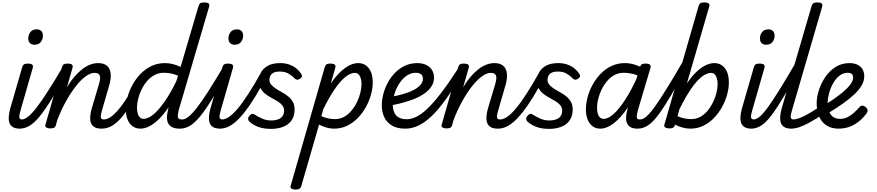

<svg xmlns="http://www.w3.org/2000/svg" viewBox="-20 -1035 7173 1570"><path d="M144 17Q103 17 82 2Q61 -13 55 -37Q49 -61 52.5 -89.5Q56 -118 63 -145L161 -484Q167 -503 176.5 -509Q186 -515 205 -515Q235 -515 244 -506Q253 -497 247 -477L152 -147Q136 -95 138 -76.5Q140 -58 163 -58Q177 -58 184 -46.5Q191 -35 189 -20.5Q187 -6 176 5.5Q165 17 144 17ZM260 -669Q239 -669 225 -682.5Q211 -696 211 -721Q211 -749 228 -772Q245 -795 281 -795Q303 -795 317 -782Q331 -769 331 -743Q331 -715 314 -692Q297 -669 260 -669Z M139 17Q125 17 118.5 5.5Q112 -6 113.5 -20.5Q115 -35 126 -46.5Q137 -58 158 -58Q181 -58 210.5 -81.5Q240 -105 279.5 -156Q319 -207 372.5 -290.5Q426 -374 497 -494Q505 -508 519.5 -506.5Q534 -505 543.5 -494.5Q553 -484 545 -471Q466 -328 408 -233.5Q350 -139 305 -84Q260 -29 220.5 -6Q181 17 139 17Z M811 17Q769 17 748 1.5Q727 -14 721 -38Q715 -62 718.5 -90.5Q722 -119 729 -145L789 -346Q797 -372 798.5 -393Q800 -414 790 -426.5Q780 -439 753 -439Q720 -439 680.5 -410.5Q641 -382 600.5 -330.5Q560 -279 520.5 -208.5Q481 -138 448 -52L437 -11Q434 2 423.5 8.5Q413 15 390 15Q373 15 359.5 8Q346 1 352 -17L486 -484Q492 -503 501.5 -509Q511 -515 530 -515Q560 -515 569 -506Q578 -497 572 -477L527 -321Q556 -370 587.5 -406.5Q619 -443 651.5 -468.5Q684 -494 717 -506.5Q750 -519 783 -519Q829 -519 854.5 -497.5Q880 -476 885 -433.5Q890 -391 870 -326L818 -147Q802 -96 804 -77Q806 -58 829 -58Q843 -58 850 -46.5Q857 -35 855.5 -20.5Q854 -6 843 5.5Q832 17 811 17Z M810 17Q796 17 789.5 5.5Q783 -6 784.5 -20.5Q786 -35 797 -46.5Q808 -58 829 -58Q854 -58 882 -76.5Q910 -95 939.5 -128Q969 -161 1000 -207Q1031 -253 1063 -309Q1070 -322 1084 -320.5Q1098 -319 1107 -309Q1116 -299 1109 -286Q1069 -210 1032 -153Q995 -96 959.5 -58.5Q924 -21 887.5 -2Q851 17 810 17Z M1128 17Q1092 17 1065 -2Q1038 -21 1023.5 -56.5Q1009 -92 1009 -140Q1009 -187 1022.5 -239Q1036 -291 1063 -340.5Q1090 -390 1129 -430.5Q1168 -471 1218 -495Q1268 -519 1330 -519Q1360 -519 1393 -511Q1426 -503 1457 -488L1603 -984Q1609 -1003 1618.5 -1009Q1628 -1015 1648 -1015Q1678 -1015 1686.5 -1006Q1695 -997 1689 -977L1445 -147Q1431 -96 1434.5 -77Q1438 -58 1469 -58Q1478 -58 1482.5 -46.5Q1487 -35 1485.5 -20.5Q1484 -6 1476 5.5Q1468 17 1452 17Q1405 17 1381.5 1.5Q1358 -14 1350.5 -38Q1343 -62 1346 -90.5Q1349 -119 1356 -145L1358 -157Q1318 -98 1278 -59.5Q1238 -21 1200.5 -2Q1163 17 1128 17ZM1154 -63Q1190 -63 1233 -98Q1276 -133 1325 -202.5Q1374 -272 1422 -372L1436 -416Q1401 -431 1372 -435.5Q1343 -440 1319 -440Q1278 -440 1243.5 -421.5Q1209 -403 1182.5 -372Q1156 -341 1137.5 -303Q1119 -265 1109.5 -226.5Q1100 -188 1100 -155Q1100 -128 1106 -107Q1112 -86 1124.5 -74.5Q1137 -63 1154 -63Z M1451 17Q1437 17 1430.5 5.5Q1424 -6 1425.5 -20.5Q1427 -35 1438 -46.5Q1449 -58 1470 -58Q1493 -58 1522.5 -81.5Q1552 -105 1591.5 -156Q1631 -207 1684.5 -290.5Q1738 -374 1809 -494Q1817 -508 1831.5 -506.5Q1846 -505 1855.5 -494.5Q1865 -484 1857 -471Q1778 -328 1720 -233.5Q1662 -139 1617 -84Q1572 -29 1532.5 -6Q1493 17 1451 17Z M1781 17Q1740 17 1719 2Q1698 -13 1692 -37Q1686 -61 1689.5 -89.5Q1693 -118 1700 -145L1798 -484Q1804 -503 1813.5 -509Q1823 -515 1842 -515Q1872 -515 1881 -506Q1890 -497 1884 -477L1789 -147Q1773 -95 1775 -76.5Q1777 -58 1800 -58Q1814 -58 1821 -46.5Q1828 -35 1826 -20.5Q1824 -6 1813 5.5Q1802 17 1781 17ZM1897 -669Q1876 -669 1862 -682.5Q1848 -696 1848 -721Q1848 -749 1865 -772Q1882 -795 1918 -795Q1940 -795 1954 -782Q1968 -769 1968 -743Q1968 -715 1951 -692Q1934 -669 1897 -669Z M1776 17Q1762 17 1756.5 5.5Q1751 -6 1753 -20.5Q1755 -35 1765.5 -46.5Q1776 -58 1795 -58Q1821 -58 1852.5 -79Q1884 -100 1923 -146Q1962 -192 2009.5 -265.5Q2057 -339 2116 -444Q2124 -459 2137.5 -455Q2151 -451 2160 -438Q2169 -425 2160 -410Q2107 -309 2062 -236.5Q2017 -164 1978 -115Q1939 -66 1904.5 -37Q1870 -8 1839 4.5Q1808 17 1776 17Z M2195 19Q2152 19 2119.5 11Q2087 3 2063 -10Q2039 -23 2021 -39Q2011 -47 2009 -60Q2007 -73 2017 -85Q2028 -99 2038 -103Q2048 -107 2061 -99Q2093 -78 2126.5 -64Q2160 -50 2195 -50Q2231 -50 2254.5 -59Q2278 -68 2290.5 -86Q2303 -104 2303 -130Q2303 -156 2288 -174Q2273 -192 2250 -206.5Q2227 -221 2200 -235Q2173 -249 2150 -267Q2127 -285 2112 -311Q2097 -337 2097 -374Q2097 -411 2115 -444Q2133 -477 2171.5 -498Q2210 -519 2271 -519Q2315 -519 2349 -506Q2383 -493 2406 -473Q2429 -453 2441 -434Q2448 -423 2449.5 -414Q2451 -405 2434 -392Q2421 -383 2411 -383Q2401 -383 2391 -392Q2367 -417 2338.5 -433.5Q2310 -450 2268 -450Q2222 -450 2202.5 -431Q2183 -412 2183 -383Q2183 -360 2198 -342.5Q2213 -325 2236 -310Q2259 -295 2286 -280.5Q2313 -266 2336 -247.5Q2359 -229 2374 -203Q2389 -177 2389 -140Q2389 -85 2363.5 -49.5Q2338 -14 2294 2.5Q2250 19 2195 19Z M2395 515Q2379 515 2365 508Q2351 501 2357 483L2635 -484Q2641 -503 2650.5 -509Q2660 -515 2679 -515Q2709 -515 2718 -506Q2727 -497 2721 -477L2685 -353Q2724 -409 2762 -445.5Q2800 -482 2837 -500.5Q2874 -519 2909 -519Q2963 -519 2995.5 -477Q3028 -435 3028 -361Q3028 -314 3014 -262.5Q3000 -211 2973 -161.5Q2946 -112 2907 -71.5Q2868 -31 2819 -7Q2770 17 2711 17Q2680 17 2649 8Q2618 -1 2589 -16L2443 489Q2439 502 2428.5 508.5Q2418 515 2395 515ZM2608 -85Q2639 -71 2667 -66Q2695 -61 2719 -61Q2760 -61 2793.5 -79.5Q2827 -98 2853.5 -129.5Q2880 -161 2898.5 -199Q2917 -237 2926.5 -275.5Q2936 -314 2936 -346Q2936 -374 2930 -394.5Q2924 -415 2912 -427Q2900 -439 2881 -439Q2846 -439 2804 -405.5Q2762 -372 2716.5 -305.5Q2671 -239 2623 -141Z M3294 17Q3228 17 3185.5 -8Q3143 -33 3122.5 -76Q3102 -119 3102 -172Q3102 -231 3122 -292Q3142 -353 3180 -404.5Q3218 -456 3271.5 -487.5Q3325 -519 3392 -519Q3435 -519 3465.5 -504Q3496 -489 3512.5 -462.5Q3529 -436 3529 -399Q3529 -358 3505.5 -324.5Q3482 -291 3442.5 -265Q3403 -239 3353 -220.5Q3303 -202 3250.5 -189Q3198 -176 3148 -168L3155 -239Q3186 -244 3224 -252.5Q3262 -261 3299.5 -273Q3337 -285 3368 -302Q3399 -319 3418.5 -341Q3438 -363 3438 -392Q3438 -417 3422 -428.5Q3406 -440 3381 -440Q3340 -440 3305.5 -416Q3271 -392 3245.5 -353Q3220 -314 3206 -268Q3192 -222 3192 -179Q3192 -144 3203.5 -116.5Q3215 -89 3240.5 -74.5Q3266 -60 3306 -60Q3320 -60 3325.5 -48.5Q3331 -37 3329 -21.5Q3327 -6 3318 5.5Q3309 17 3294 17Z M3294 17Q3285 17 3281.5 5.5Q3278 -6 3279 -21.5Q3280 -37 3287 -48.5Q3294 -60 3305 -60Q3343 -60 3384.5 -80Q3426 -100 3475 -146.5Q3524 -193 3584.5 -271.5Q3645 -350 3721 -467Q3726 -475 3739 -470.5Q3752 -466 3761.5 -456.5Q3771 -447 3766 -438Q3690 -313 3627.5 -225.5Q3565 -138 3509 -85Q3453 -32 3400.5 -7.5Q3348 17 3294 17Z M4051 17Q4009 17 3988 1.5Q3967 -14 3961 -38Q3955 -62 3958.5 -90.5Q3962 -119 3969 -145L4029 -346Q4037 -372 4038.5 -393Q4040 -414 4030 -426.5Q4020 -439 3993 -439Q3960 -439 3920.5 -410.5Q3881 -382 3840.5 -330.5Q3800 -279 3760.5 -208.5Q3721 -138 3688 -52L3677 -11Q3674 2 3663.5 8.5Q3653 15 3630 15Q3613 15 3599.5 8Q3586 1 3592 -17L3726 -484Q3732 -503 3741.5 -509Q3751 -515 3770 -515Q3800 -515 3809 -506Q3818 -497 3812 -477L3767 -321Q3796 -370 3827.5 -406.5Q3859 -443 3891.5 -468.5Q3924 -494 3957 -506.5Q3990 -519 4023 -519Q4069 -519 4094.5 -497.5Q4120 -476 4125 -433.5Q4130 -391 4110 -326L4058 -147Q4042 -96 4044 -77Q4046 -58 4069 -58Q4083 -58 4090 -46.5Q4097 -35 4095.5 -20.5Q4094 -6 4083 5.5Q4072 17 4051 17Z M4050 17Q4036 17 4030.5 5.5Q4025 -6 4027 -20.5Q4029 -35 4039.5 -46.5Q4050 -58 4069 -58Q4095 -58 4126.5 -79Q4158 -100 4197 -146Q4236 -192 4283.5 -265.5Q4331 -339 4390 -444Q4398 -459 4411.5 -455Q4425 -451 4434 -438Q4443 -425 4434 -410Q4381 -309 4336 -236.5Q4291 -164 4252 -115Q4213 -66 4178.5 -37Q4144 -8 4113 4.5Q4082 17 4050 17Z M4469 19Q4426 19 4393.5 11Q4361 3 4337 -10Q4313 -23 4295 -39Q4285 -47 4283 -60Q4281 -73 4291 -85Q4302 -99 4312 -103Q4322 -107 4335 -99Q4367 -78 4400.5 -64Q4434 -50 4469 -50Q4505 -50 4528.5 -59Q4552 -68 4564.5 -86Q4577 -104 4577 -130Q4577 -156 4562 -174Q4547 -192 4524 -206.5Q4501 -221 4474 -235Q4447 -249 4424 -267Q4401 -285 4386 -311Q4371 -337 4371 -374Q4371 -411 4389 -444Q4407 -477 4445.5 -498Q4484 -519 4545 -519Q4589 -519 4623 -506Q4657 -493 4680 -473Q4703 -453 4715 -434Q4722 -423 4723.5 -414Q4725 -405 4708 -392Q4695 -383 4685 -383Q4675 -383 4665 -392Q4641 -417 4612.5 -433.5Q4584 -450 4542 -450Q4496 -450 4476.5 -431Q4457 -412 4457 -383Q4457 -360 4472 -342.5Q4487 -325 4510 -310Q4533 -295 4560 -280.5Q4587 -266 4610 -247.5Q4633 -229 4648 -203Q4663 -177 4663 -140Q4663 -85 4637.5 -49.5Q4612 -14 4568 2.5Q4524 19 4469 19Z M4889 17Q4853 17 4826.5 -2Q4800 -21 4785.5 -56.5Q4771 -92 4771 -140Q4771 -187 4784.5 -239Q4798 -291 4825 -340.5Q4852 -390 4890.5 -430.5Q4929 -471 4979.5 -495Q5030 -519 5091 -519Q5130 -519 5173 -505.5Q5216 -492 5252 -468L5236 -398Q5188 -424 5150 -432Q5112 -440 5080 -440Q5039 -440 5004.5 -421.5Q4970 -403 4944 -372Q4918 -341 4899.5 -303Q4881 -265 4871.5 -226.5Q4862 -188 4862 -155Q4862 -127 4868 -106Q4874 -85 4886.5 -74Q4899 -63 4916 -63Q4954 -63 4999.5 -104.5Q5045 -146 5096 -225.5Q5147 -305 5197 -418L5233 -376Q5175 -244 5115 -157Q5055 -70 4998 -26.5Q4941 17 4889 17ZM5194 17Q5152 17 5131 1.5Q5110 -14 5103.5 -38Q5097 -62 5100.5 -90.5Q5104 -119 5112 -145L5212 -484Q5218 -503 5227.5 -509Q5237 -515 5256 -515Q5286 -515 5295 -506Q5304 -497 5298 -477L5200 -147Q5185 -96 5187 -77Q5189 -58 5212 -58Q5226 -58 5233 -46.5Q5240 -35 5238.5 -20.5Q5237 -6 5226 5.5Q5215 17 5194 17Z M5194 17Q5180 17 5173.5 5.5Q5167 -6 5168.5 -20.5Q5170 -35 5181 -46.5Q5192 -58 5213 -58Q5238 -58 5267.5 -84Q5297 -110 5337 -166Q5377 -222 5433 -312.5Q5489 -403 5565 -534Q5573 -547 5587 -545.5Q5601 -544 5610 -533.5Q5619 -523 5611 -510Q5527 -357 5467 -255.5Q5407 -154 5362 -94Q5317 -34 5277 -8.5Q5237 17 5194 17Z M5452 15Q5435 15 5421 8Q5407 1 5413 -17L5692 -984Q5698 -1003 5707.5 -1009Q5717 -1015 5737 -1015Q5767 -1015 5776 -1006Q5785 -997 5778 -977L5597 -353Q5636 -410 5674 -446.5Q5712 -483 5749 -501Q5786 -519 5821 -519Q5875 -519 5907.5 -477Q5940 -435 5940 -361Q5940 -314 5926 -262.5Q5912 -211 5885 -161.5Q5858 -112 5819.5 -71.5Q5781 -31 5732 -7Q5683 17 5624 17Q5593 17 5561 8Q5529 -1 5499 -16L5498 -11Q5495 2 5485 8.5Q5475 15 5452 15ZM5520 -85Q5552 -71 5579.5 -66Q5607 -61 5632 -61Q5672 -61 5706 -79.5Q5740 -98 5766 -129.5Q5792 -161 5810.5 -199Q5829 -237 5838.5 -275.5Q5848 -314 5848 -346Q5848 -374 5842 -394.5Q5836 -415 5824 -427Q5812 -439 5794 -439Q5758 -439 5716 -405.5Q5674 -372 5628.5 -305Q5583 -238 5535 -140Z M6127 17Q6086 17 6065 2Q6044 -13 6038 -37Q6032 -61 6035.5 -89.5Q6039 -118 6046 -145L6144 -484Q6150 -503 6159.5 -509Q6169 -515 6188 -515Q6218 -515 6227 -506Q6236 -497 6230 -477L6135 -147Q6119 -95 6121 -76.5Q6123 -58 6146 -58Q6160 -58 6167 -46.5Q6174 -35 6172 -20.5Q6170 -6 6159 5.5Q6148 17 6127 17ZM6243 -669Q6222 -669 6208 -682.5Q6194 -696 6194 -721Q6194 -749 6211 -772Q6228 -795 6264 -795Q6286 -795 6300 -782Q6314 -769 6314 -743Q6314 -715 6297 -692Q6280 -669 6243 -669Z M6122 17Q6108 17 6101.5 5.5Q6095 -6 6096.5 -20.5Q6098 -35 6109 -46.5Q6120 -58 6141 -58Q6166 -58 6195.5 -84Q6225 -110 6265 -166Q6305 -222 6361 -312.5Q6417 -403 6493 -534Q6501 -547 6515 -545.5Q6529 -544 6538 -533.5Q6547 -523 6539 -510Q6455 -357 6395 -255.5Q6335 -154 6290 -94Q6245 -34 6205 -8.5Q6165 17 6122 17Z M6452 17Q6411 17 6390 2Q6369 -13 6363 -37Q6357 -61 6360.5 -89.5Q6364 -118 6371 -145L6616 -984Q6622 -1003 6632 -1009Q6642 -1015 6661 -1015Q6691 -1015 6699.5 -1006Q6708 -997 6702 -977L6460 -147Q6444 -95 6446 -76.5Q6448 -58 6471 -58Q6485 -58 6492 -46.5Q6499 -35 6497 -20.5Q6495 -6 6484 5.5Q6473 17 6452 17Z M6446 17Q6432 17 6425.5 5.5Q6419 -6 6420.5 -20.5Q6422 -35 6433 -46.5Q6444 -58 6465 -58Q6486 -58 6514 -68Q6542 -78 6583.5 -101Q6625 -124 6686 -164Q6700 -172 6711 -167.5Q6722 -163 6727 -151Q6732 -139 6729.5 -125Q6727 -111 6712 -102Q6645 -58 6596.5 -31.5Q6548 -5 6513 6Q6478 17 6446 17Z M6838 17Q6777 17 6736.5 -10.5Q6696 -38 6677 -85Q6658 -132 6658 -192Q6658 -241 6676 -297.5Q6694 -354 6728 -404.5Q6762 -455 6812 -487Q6862 -519 6927 -519Q6964 -519 6991 -506Q7018 -493 7032.5 -469Q7047 -445 7047 -411Q7047 -372 7025 -335Q7003 -298 6962.5 -260.5Q6922 -223 6868 -185Q6814 -147 6749 -108L6718 -172Q6751 -193 6792 -221Q6833 -249 6870.5 -280Q6908 -311 6932 -342Q6956 -373 6956 -400Q6956 -423 6943.5 -431.5Q6931 -440 6912 -440Q6874 -440 6843.5 -415.5Q6813 -391 6792 -353Q6771 -315 6759.5 -273Q6748 -231 6748 -198Q6748 -157 6758.5 -126.5Q6769 -96 6791.5 -79.5Q6814 -63 6849 -63Q6882 -63 6909.5 -76.5Q6937 -90 6961.5 -112Q6986 -134 7009 -160Q7021 -174 7036.5 -170.5Q7052 -167 7062 -156Q7073 -145 7074.5 -133Q7076 -121 7065 -106Q7028 -59 6990 -32Q6952 -5 6913.5 6Q6875 17 6838 17Z"/></svg>

Font: Playwrite AU NSW
Style: Regular
Weight: 400
Designer: Veronika Burian, José Scaglione
Foundry: TypeTogether
Version: Version 1.002